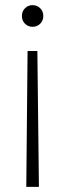

<svg xmlns="http://www.w3.org/2000/svg" viewBox="-20 -533 253 745"><path d="M87 -335H125L131 192H82ZM106 -513Q124 -513 136 -501Q148 -489 148 -471Q148 -453 136 -441Q124 -429 106 -429Q89 -429 77 -441Q65 -453 65 -471Q65 -489 77 -501Q89 -513 106 -513Z"/></svg>

Font: DM Sans 17pt ExtraLight
Style: Regular
Weight: 250
Version: Version 4.004;gftools[0.9.30]